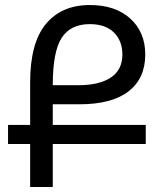

<svg xmlns="http://www.w3.org/2000/svg" viewBox="-20 -744 657 764"><path d="M100 0V-171H12V-247H100V-417Q100 -573 162.5 -648.5Q225 -724 338 -724Q439 -724 498.5 -670Q558 -616 558 -527Q558 -432 491.5 -380.5Q425 -329 296 -329H190V-247H560V-171H190V0ZM190 -405H293Q375 -405 421 -435.5Q467 -466 467 -527Q467 -581 433.5 -614.5Q400 -648 337 -648Q261 -648 225.5 -593.5Q190 -539 190 -405Z"/></svg>

Font: Noto Sans Living
Style: Regular
Weight: 400
Designer: Monotype Design Team
Foundry: Monotype Imaging Inc.
Version: Version 2.013; ttfautohint (v1.8.4.7-5d5b)